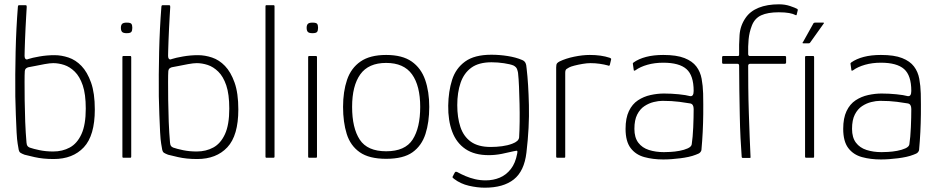

<svg xmlns="http://www.w3.org/2000/svg" viewBox="-20 -732 4362 891"><path d="M229 6Q179 6 140 -3Q101 -12 94 -14Q81 -19 75 -23Q69 -27 67 -36Q65 -45 62 -65Q59 -82 57 -118Q55 -154 53.5 -199Q52 -244 51 -285Q50 -385 52.5 -492.5Q55 -600 63 -701Q63 -703 64 -705.5Q65 -708 70 -708H98Q103 -708 103.5 -705Q104 -702 104 -699Q103 -683 101.5 -657Q100 -631 98.5 -601Q97 -571 96 -543Q95 -515 94.5 -496Q94 -477 94 -472Q94 -463 98.5 -458.5Q103 -454 111 -458Q129 -464 163.5 -470Q198 -476 233 -476Q265 -476 298 -465Q331 -454 358 -426Q385 -398 402.5 -349Q420 -300 420 -224Q420 -103 369 -48.5Q318 6 229 6ZM227 -29Q270 -29 304 -47.5Q338 -66 358 -109.5Q378 -153 378 -228Q378 -295 364 -336Q350 -377 327 -399.5Q304 -422 278 -430.5Q252 -439 227 -439Q212 -439 187 -434.5Q162 -430 141 -425.5Q120 -421 112 -420Q107 -419 101.5 -415Q96 -411 95 -401Q94 -387 94 -351.5Q94 -316 94.5 -267.5Q95 -219 97 -167Q99 -115 103 -70Q104 -59 107.5 -54.5Q111 -50 118 -47Q135 -41 164 -35Q193 -29 227 -29Z M594 -603Q594 -590 589.5 -584Q585 -578 568 -578Q552 -578 546.5 -584Q541 -590 541 -603Q541 -615 546.5 -621Q552 -627 568 -627Q586 -627 590 -621Q594 -615 594 -603ZM589 -5Q589 0 585 0H552Q548 0 548 -5V-467Q548 -472 552 -472H585Q589 -472 589 -467Z M895 6Q845 6 806 -3Q767 -12 760 -14Q747 -19 741 -23Q735 -27 733 -36Q731 -45 728 -65Q725 -82 723 -118Q721 -154 719.5 -199Q718 -244 717 -285Q716 -385 718.5 -492.5Q721 -600 729 -701Q729 -703 730 -705.5Q731 -708 736 -708H764Q769 -708 769.5 -705Q770 -702 770 -699Q769 -683 767.5 -657Q766 -631 764.5 -601Q763 -571 762 -543Q761 -515 760.5 -496Q760 -477 760 -472Q760 -463 764.5 -458.5Q769 -454 777 -458Q795 -464 829.5 -470Q864 -476 899 -476Q931 -476 964 -465Q997 -454 1024 -426Q1051 -398 1068.5 -349Q1086 -300 1086 -224Q1086 -103 1035 -48.5Q984 6 895 6ZM893 -29Q936 -29 970 -47.5Q1004 -66 1024 -109.5Q1044 -153 1044 -228Q1044 -295 1030 -336Q1016 -377 993 -399.5Q970 -422 944 -430.5Q918 -439 893 -439Q878 -439 853 -434.5Q828 -430 807 -425.5Q786 -421 778 -420Q773 -419 767.5 -415Q762 -411 761 -401Q760 -387 760 -351.5Q760 -316 760.5 -267.5Q761 -219 763 -167Q765 -115 769 -70Q770 -59 773.5 -54.5Q777 -50 784 -47Q801 -41 830 -35Q859 -29 893 -29Z M1212 -5V-703Q1212 -708 1216 -708H1249Q1254 -708 1254 -703V-5Q1254 0 1249 0H1216Q1212 0 1212 -5Z M1456 -603Q1456 -590 1451.5 -584Q1447 -578 1430 -578Q1414 -578 1408.5 -584Q1403 -590 1403 -603Q1403 -615 1408.5 -621Q1414 -627 1430 -627Q1448 -627 1452 -621Q1456 -615 1456 -603ZM1451 -5Q1451 0 1447 0H1414Q1410 0 1410 -5V-467Q1410 -472 1414 -472H1447Q1451 -472 1451 -467Z M1772 5Q1693 5 1649.5 -25.5Q1606 -56 1589 -110.5Q1572 -165 1572 -236Q1572 -307 1590.5 -361.5Q1609 -416 1653 -446.5Q1697 -477 1772 -477Q1847 -477 1890.5 -446.5Q1934 -416 1953 -361.5Q1972 -307 1972 -236Q1972 -165 1954.5 -110.5Q1937 -56 1894.5 -25.5Q1852 5 1772 5ZM1772 -30Q1860 -30 1895 -84.5Q1930 -139 1930 -236Q1930 -334 1892 -387Q1854 -440 1772 -440Q1690 -440 1652 -387Q1614 -334 1614 -236Q1614 -138 1649.5 -84Q1685 -30 1772 -30Z M2060 -242Q2061 -308 2078 -361.5Q2095 -415 2138.5 -446.5Q2182 -478 2260 -478Q2298 -478 2336 -472Q2374 -466 2402 -454Q2413 -450 2418 -441Q2423 -432 2424 -413Q2432 -346 2434.5 -244Q2437 -142 2423 -24Q2413 62 2364.5 100.5Q2316 139 2230 139Q2195 139 2156 130Q2117 121 2087 98Q2081 93 2080 91Q2079 89 2081 87Q2083 82 2086 77Q2089 72 2091 68Q2093 65 2096 65Q2099 65 2101 66Q2119 76 2140 85Q2161 94 2184.5 99.5Q2208 105 2234 105Q2269 105 2299 92.5Q2329 80 2350.5 52.5Q2372 25 2380 -19Q2380 -21 2380.5 -22.5Q2381 -24 2381 -26Q2382 -33 2376.5 -32.5Q2371 -32 2363 -30Q2339 -24 2308.5 -18Q2278 -12 2248 -12Q2182 -12 2140 -40.5Q2098 -69 2078.5 -121Q2059 -173 2060 -242ZM2102 -244Q2102 -187 2116.5 -143Q2131 -99 2165 -74.5Q2199 -50 2257 -50Q2284 -50 2310 -53.5Q2336 -57 2357 -65Q2387 -76 2389 -94Q2391 -127 2391.5 -167.5Q2392 -208 2391 -250.5Q2390 -293 2388.5 -330Q2387 -367 2384 -394Q2383 -401 2379.5 -411Q2376 -421 2363 -428Q2349 -434 2319.5 -438.5Q2290 -443 2261 -443Q2202 -443 2167.5 -418Q2133 -393 2117.5 -348Q2102 -303 2102 -244Z M2717 -477Q2770 -477 2809 -464Q2811 -463 2814 -461.5Q2817 -460 2816 -456L2810 -431Q2809 -428 2807 -427Q2805 -426 2802 -428Q2784 -433 2763 -436Q2742 -439 2720 -439Q2704 -439 2683.5 -435.5Q2663 -432 2645.5 -427.5Q2628 -423 2621 -419Q2616 -416 2609.5 -412Q2603 -408 2603 -394V-6Q2603 -2 2602 -1Q2601 0 2598 0H2566Q2564 0 2562.5 -1Q2561 -2 2561 -5V-419Q2561 -433 2565 -438Q2569 -443 2577 -447Q2606 -461 2645 -469Q2684 -477 2717 -477Z M3058 8Q3010 8 2970 -3Q2930 -14 2906.5 -45Q2883 -76 2883 -134Q2883 -184 2898.5 -216.5Q2914 -249 2940.5 -266.5Q2967 -284 2999 -291Q3031 -298 3061 -298Q3096 -298 3130 -294.5Q3164 -291 3182 -286Q3199 -283 3199 -310Q3199 -382 3165.5 -411.5Q3132 -441 3058 -441Q3018 -441 2984.5 -431.5Q2951 -422 2929 -406Q2926 -404 2923.5 -404Q2921 -404 2921 -407L2917 -435Q2916 -438 2917.5 -439Q2919 -440 2920 -442Q2944 -459 2978.5 -468Q3013 -477 3058 -477Q3120 -477 3156.5 -462.5Q3193 -448 3211.5 -423.5Q3230 -399 3236 -366.5Q3242 -334 3243 -298Q3244 -245 3243.5 -202.5Q3243 -160 3241 -119.5Q3239 -79 3235 -35Q3234 -30 3229 -24.5Q3224 -19 3209 -14Q3194 -8 3175.5 -4Q3157 0 3137 2.5Q3117 5 3097 6.5Q3077 8 3058 8ZM3061 -26Q3071 -26 3091 -27Q3111 -28 3133 -32Q3155 -36 3171.5 -43.5Q3188 -51 3190 -62Q3195 -95 3197 -141Q3199 -187 3199 -226Q3199 -249 3183 -252Q3167 -255 3132.5 -259.5Q3098 -264 3054 -264Q3036 -264 3013.5 -258.5Q2991 -253 2970.5 -239.5Q2950 -226 2937 -200.5Q2924 -175 2924 -134Q2924 -94 2942 -70Q2960 -46 2991.5 -36Q3023 -26 3061 -26Z M3422 -3Q3419 -42 3416.5 -91.5Q3414 -141 3413 -197Q3412 -253 3411 -312Q3410 -371 3410 -427Q3410 -436 3402 -436H3336Q3333 -436 3332 -438Q3331 -440 3331 -441V-467Q3331 -468 3332 -470Q3333 -472 3336 -472H3402Q3407 -472 3408.5 -473.5Q3410 -475 3410 -480Q3409 -525 3412 -569Q3415 -613 3440 -649Q3461 -680 3500.5 -696Q3540 -712 3595 -712Q3623 -712 3646.5 -704Q3670 -696 3679 -691Q3682 -689 3682 -687.5Q3682 -686 3682 -684L3677 -664Q3677 -662 3675.5 -661.5Q3674 -661 3672 -662Q3661 -668 3642 -671.5Q3623 -675 3594 -675Q3543 -675 3512.5 -661Q3482 -647 3469 -613Q3457 -582 3454 -549Q3451 -516 3452 -481Q3452 -477 3454 -474.5Q3456 -472 3460 -472H3623Q3625 -472 3626.5 -471Q3628 -470 3628 -467V-441Q3628 -440 3626.5 -438Q3625 -436 3623 -436H3461Q3458 -436 3455 -434Q3452 -432 3452 -427Q3452 -384 3452.5 -327Q3453 -270 3455 -209.5Q3457 -149 3459 -95.5Q3461 -42 3463 -3Q3463 -1 3462.5 0Q3462 1 3460 1H3427Q3425 1 3423.5 -0.5Q3422 -2 3422 -3Z M3758 -5Q3758 0 3754 0H3721Q3716 0 3716 -5V-467Q3716 -472 3721 -472H3754Q3758 -472 3758 -467ZM3708 -531Q3704 -531 3704 -533Q3704 -535 3706 -536L3754 -622Q3756 -627 3763 -627H3801Q3803 -627 3803.5 -625.5Q3804 -624 3802 -622L3740 -535Q3739 -533 3737.5 -532Q3736 -531 3733 -531Z M4068 8Q4020 8 3980 -3Q3940 -14 3916.5 -45Q3893 -76 3893 -134Q3893 -184 3908.5 -216.5Q3924 -249 3950.5 -266.5Q3977 -284 4009 -291Q4041 -298 4071 -298Q4106 -298 4140 -294.5Q4174 -291 4192 -286Q4209 -283 4209 -310Q4209 -382 4175.5 -411.5Q4142 -441 4068 -441Q4028 -441 3994.5 -431.5Q3961 -422 3939 -406Q3936 -404 3933.5 -404Q3931 -404 3931 -407L3927 -435Q3926 -438 3927.5 -439Q3929 -440 3930 -442Q3954 -459 3988.5 -468Q4023 -477 4068 -477Q4130 -477 4166.5 -462.5Q4203 -448 4221.5 -423.5Q4240 -399 4246 -366.5Q4252 -334 4253 -298Q4254 -245 4253.5 -202.5Q4253 -160 4251 -119.5Q4249 -79 4245 -35Q4244 -30 4239 -24.5Q4234 -19 4219 -14Q4204 -8 4185.5 -4Q4167 0 4147 2.5Q4127 5 4107 6.5Q4087 8 4068 8ZM4071 -26Q4081 -26 4101 -27Q4121 -28 4143 -32Q4165 -36 4181.5 -43.5Q4198 -51 4200 -62Q4205 -95 4207 -141Q4209 -187 4209 -226Q4209 -249 4193 -252Q4177 -255 4142.5 -259.5Q4108 -264 4064 -264Q4046 -264 4023.5 -258.5Q4001 -253 3980.5 -239.5Q3960 -226 3947 -200.5Q3934 -175 3934 -134Q3934 -94 3952 -70Q3970 -46 4001.5 -36Q4033 -26 4071 -26Z"/></svg>

Font: Glory Thin ExtraLight
Style: Regular
Weight: 250
Version: Version 1.011